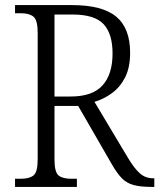

<svg xmlns="http://www.w3.org/2000/svg" viewBox="-20 -734 626 754"><path d="M39 0V-32H62Q95 -32 111.5 -45Q128 -58 128 -108V-605Q128 -655 111.5 -668.5Q95 -682 62 -682H39V-714H263Q382 -714 436.5 -668.5Q491 -623 491 -527Q491 -469 471.5 -430.5Q452 -392 420 -368.5Q388 -345 351 -334L482 -115Q507 -73 529 -53.5Q551 -34 580 -34H586V0H576Q531 0 504 -7.5Q477 -15 458 -34.5Q439 -54 418 -91L287 -318H194V-108Q194 -58 210 -45Q226 -32 260 -32H282V0ZM258 -355Q343 -355 382.5 -398.5Q422 -442 422 -524Q422 -601 387 -639Q352 -677 264 -677H194V-355Z"/></svg>

Font: Noto Serif Ethiopic SemiCondensed Light
Style: Regular
Weight: 300
Width: 4
Designer: Monotype Design Team
Foundry: Monotype Imaging Inc.
Version: Version 2.102; ttfautohint (v1.8.4.7-5d5b)